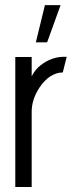

<svg xmlns="http://www.w3.org/2000/svg" viewBox="-20 -746 303 766"><path d="M123 -577.1 159.2 -725.6H221.7L168 -577.1ZM41 0V-518.6H106.4V-441.4Q127 -483.4 174.8 -505.9Q204.1 -519.5 235.4 -519.5H246.1L230.5 -457Q178.7 -456.1 138.7 -398.4Q106.4 -350.6 106.4 -299.8V0Z"/></svg>

Font: Post No Bills Jaffna Medium
Style: Regular
Weight: 500
Designer: Kosala Senevirathne, Siva Puranthara, Lasantha Premarathna, Tharique Azeez
Foundry: Mooniak
Version: Version 1.220 ; ttfautohint (v1.6)